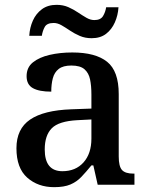

<svg xmlns="http://www.w3.org/2000/svg" viewBox="-20 -764 615 794"><path d="M204 10Q137 10 92.5 -29.5Q48 -69 48 -151Q48 -231 104.5 -269.5Q161 -308 275 -312L358 -315V-373Q358 -409 352.5 -435.5Q347 -462 329.5 -477.5Q312 -493 275 -493Q241 -493 223 -479Q205 -465 198.5 -440.5Q192 -416 192 -385Q142 -385 116 -399.5Q90 -414 90 -449Q90 -485 116 -506Q142 -527 185 -537Q228 -547 279 -547Q375 -547 423 -508.5Q471 -470 471 -375V-117Q471 -76 484.5 -61Q498 -46 532 -46H536V0H384L366 -80H358Q336 -53 316.5 -32.5Q297 -12 271 -1Q245 10 204 10ZM238 -56Q293 -56 325.5 -92.5Q358 -129 358 -191V-270L300 -267Q223 -263 194 -233.5Q165 -204 165 -146Q165 -56 238 -56ZM359 -606Q332 -606 310 -615.5Q288 -625 269.5 -637.5Q251 -650 234.5 -659.5Q218 -669 202 -669Q174 -669 165 -652.5Q156 -636 153 -616H101Q103 -650 116 -679Q129 -708 153.5 -726Q178 -744 214 -744Q241 -744 262.5 -734.5Q284 -725 302.5 -712.5Q321 -700 337.5 -690.5Q354 -681 370 -681Q396 -681 406 -697.5Q416 -714 419 -734H470Q468 -701 455 -671.5Q442 -642 418.5 -624Q395 -606 359 -606Z"/></svg>

Font: Noto Nastaliq Urdu Medium
Style: Regular
Weight: 500
Designer: Monotype Design Team (Patrick Giasson: type design, Kamal Mansour: OpenType code, Glenda Bellarosa). Updated by Simon Co
Foundry: Monotype Imaging Inc., Simon Cozens
Version: Version 3.007